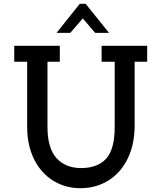

<svg xmlns="http://www.w3.org/2000/svg" viewBox="-20 -981 801 1011"><path d="M416 -884 350 -808H278L400 -961H431L554 -808H481ZM755 -656H689V-322Q689 -219 651.5 -144Q614 -69 549 -29.5Q484 10 403 10Q325 10 261 -29Q197 -68 160 -141.5Q123 -215 123 -313V-656H55V-740H295V-656H230V-313Q230 -201 277.5 -148.5Q325 -96 407 -96Q493 -96 538.5 -145Q584 -194 584 -313V-656H515V-740H755Z"/></svg>

Font: Arvo
Style: Regular
Weight: 400
Designer: Anton Koovit (Cyrillic Expansion: Cyreal)
Foundry: Anton Koovit, Yassin Baggar
Version: Version 3.000